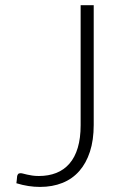

<svg xmlns="http://www.w3.org/2000/svg" viewBox="-20 -728 494 756"><path d="M349 -236Q349 -176.5 334.2 -131Q319.5 -85.5 292.2 -54.5Q265 -23.5 225.8 -7.8Q186.5 8 137.5 8Q115 8 92 4.5Q69 1 44.5 -6.5Q45.5 -13.5 46.2 -20.5Q47 -27.5 47.5 -34.5Q48.5 -39 51.2 -42.5Q54 -46 61 -46Q65.5 -46 71.8 -44.2Q78 -42.5 86.8 -40.5Q95.5 -38.5 106.8 -36.8Q118 -35 133 -35Q171 -35 201.5 -47Q232 -59 253.5 -83.8Q275 -108.5 286.2 -146.2Q297.5 -184 297.5 -235V-707.5H349Z"/></svg>

Font: Lato Light
Style: Regular
Weight: 300
Designer: Lukasz Dziedzic
Foundry: Lukasz Dziedzic
Version: Version 1.104; Western+Polish opensource